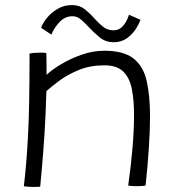

<svg xmlns="http://www.w3.org/2000/svg" viewBox="-20 -730 705 757"><path d="M138.5 6Q132.5 6.5 125 6.8Q117.5 7 110 7Q101 7 90.8 6.2Q80.5 5.5 74 4.5Q79 -37.5 83 -84.2Q87 -131 90.2 -190.8Q93.5 -250.5 95 -330.5Q96.5 -410.5 96.5 -519Q104 -520.5 114.2 -521.5Q124.5 -522.5 136.5 -522.5Q143 -522.5 150.2 -522.2Q157.5 -522 162.5 -521Q163 -515 163.2 -499.8Q163.5 -484.5 163.5 -466.8Q163.5 -449 163.5 -435Q186 -456 223 -478Q260 -500 303.8 -515Q347.5 -530 391 -530Q466.5 -530 505.5 -500Q544.5 -470 558 -412.2Q571.5 -354.5 571.5 -271Q571.5 -217 567 -147.5Q562.5 -78 554 1.5Q543 4 520 4Q510.5 4 501.5 3.5Q492.5 3 485.5 1.5Q496.5 -77 502.5 -147.8Q508.5 -218.5 508.5 -276Q508.5 -335 499.8 -379.2Q491 -423.5 465.8 -448Q440.5 -472.5 391.5 -472.5Q335.5 -472.5 290.5 -454Q245.5 -435.5 213.5 -411.5Q181.5 -387.5 163 -371Q160.5 -283 155.8 -208Q151 -133 146.2 -77.8Q141.5 -22.5 138.5 6ZM142 -620.5Q149 -640 166.2 -660.8Q183.5 -681.5 208.5 -695.8Q233.5 -710 263.5 -710Q293.5 -710 314 -693.8Q334.5 -677.5 352 -657.5Q368 -639.5 385.8 -625Q403.5 -610.5 427.5 -610.5Q450.5 -610.5 465.8 -628.5Q481 -646.5 488.5 -672L533.5 -652Q529.5 -638 516.5 -617.2Q503.5 -596.5 481.5 -580Q459.5 -563.5 429 -563.5Q396 -563.5 372.8 -582.8Q349.5 -602 330 -623Q314.5 -640 299.2 -653Q284 -666 266.5 -666Q236 -666 214.8 -643.2Q193.5 -620.5 182.5 -593.5Z"/></svg>

Font: Grandstander ExtraLight
Style: Regular
Weight: 200
Designer: Tyler Finck
Foundry: Etcetera Type Co
Version: Version 1.200; ttfautohint (v1.8.3)